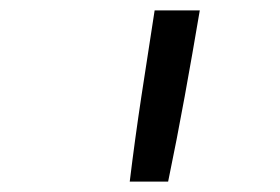

<svg xmlns="http://www.w3.org/2000/svg" viewBox="-20 -792 540 370"><path d="M230 -442Q240 -524 252.5 -606.5Q265 -689 278 -772H365Q351 -689 336 -606.5Q321 -524 304 -442Z"/></svg>

Font: Iosevka SS04 Oblique
Style: Regular
Weight: 400
Italic angle: -9°
Monospace: yes
Designer: Belleve Invis
Foundry: Belleve Invis
Version: Version 19.0.0; ttfautohint (v1.8.4)